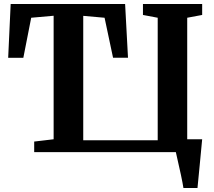

<svg xmlns="http://www.w3.org/2000/svg" viewBox="-20 -763 1074 963"><path d="M994 -688 919 -674V-64.5H994Q989 -16 981.5 67L970.5 180H900Q894 138.5 862 0H151.5V-53L249 -64.5V-684L136.5 -674L97 -473H21L33.5 -743H607.5L622 -473.5H547L504.5 -674L397.5 -683.5V-59.5H771V-674L697 -688V-743H994Z"/></svg>

Font: Merriweather Text
Style: Bold
Weight: 700
Designer: Eben Sorkin
Foundry: Eben Sorkin
Version: Version 2.100